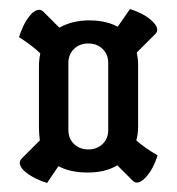

<svg xmlns="http://www.w3.org/2000/svg" viewBox="-20 -516 390 424"><path d="M281 -206Q300 -189 328 -173Q318 -141 301 -123.5Q284 -106 273 -117L239 -151Q213 -135 174 -135Q135 -135 109 -149L84 -112Q49 -123 31 -141Q18 -156 28 -166L68 -206Q66 -222 66 -233V-369Q66 -384 69 -398Q53 -414 22 -434Q33 -469 51 -487Q66 -500 76 -490L111 -455Q140 -471 177 -471Q214 -471 240 -457L267 -496Q299 -486 316.5 -469Q334 -452 323 -441L282 -400Q285 -386 285 -373V-237Q285 -219 281 -206ZM131 -377V-229Q131 -210 143.5 -198Q156 -186 175 -186Q194 -186 206.5 -198Q219 -210 219 -229V-377Q219 -396 206.5 -408Q194 -420 175 -420Q156 -420 143.5 -408Q131 -396 131 -377Z"/></svg>

Font: el_Medula One
Style: Regular
Weight: 400
Designer: Luciano Vergara
Foundry: Luciano Vergara
Version: Version 1.002 August 17, 2020